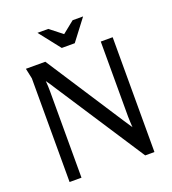

<svg xmlns="http://www.w3.org/2000/svg" viewBox="-160 -1027 1034 1152"><g transform="rotate(-20 357.0 -451.0)"><path d="M360 -845 281 -907H212L318 -772H401L503 -906H436ZM197 -728H73L87 -662V0H163V-553C163 -574 162 -597 160 -618C173 -601 186 -580 197 -563L568 5H627V-728H551V-248C551 -226 553 -202 554 -180C541 -199 527 -220 515 -239Z"/></g></svg>

Font: Rosario
Style: Regular
Weight: 400
Designer: Hector Gatti
Foundry: Omnibus Type
Version: Version 1.100